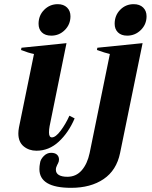

<svg xmlns="http://www.w3.org/2000/svg" viewBox="-20 -713 727 921"><path d="M165 -599Q165 -639 192 -666Q219 -693 257 -693Q285 -693 301.5 -677Q318 -661 318 -635Q318 -596 291 -569Q264 -542 226 -542Q197 -542 181 -557.5Q165 -573 165 -599ZM530 -599Q530 -639 556.5 -666Q583 -693 621 -693Q650 -693 666.5 -677Q683 -661 683 -635Q683 -596 655.5 -569Q628 -542 590 -542Q562 -542 546 -557.5Q530 -573 530 -599ZM68 -73Q68 -86 71 -102L143 -454Q117 -459 81 -473L83 -484L299 -506L218 -108Q215 -92 215 -78Q215 -54 229 -54Q247 -54 271 -86Q295 -118 313 -158L338 -145Q309 -77 262 -33.5Q215 10 155 10Q119 10 93.5 -11Q68 -32 68 -73ZM169 98Q169 84 172 69Q174 52 189.5 36Q205 20 225 20Q244 20 253.5 29Q263 38 263 52Q263 58 262 61Q260 68 254 79Q248 90 248 101Q248 118 262.5 126.5Q277 135 303 135Q345 135 372 104Q399 73 410 21L507 -454Q485 -459 445 -473L447 -484L664 -506L556 21Q539 104 477 146Q415 188 321 188Q169 188 169 98Z"/></svg>

Font: Trirong
Style: Bold Italic
Weight: 700
Italic angle: -12°
Designer: Katatrad Team
Foundry: CadsonDemak
Version: Version 1.001